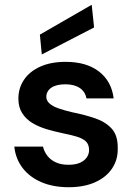

<svg xmlns="http://www.w3.org/2000/svg" viewBox="-20 -772 562 804"><path d="M268 12Q202 12 152.5 -9.5Q103 -31 74 -69.5Q45 -108 40 -158H160Q165 -137 178.5 -119.5Q192 -102 214 -92Q236 -82 267 -82Q296 -82 315 -90.5Q334 -99 343.5 -113Q353 -127 353 -143Q353 -167 340 -179.5Q327 -192 302.5 -199.5Q278 -207 243 -214Q209 -221 175.5 -231Q142 -241 115.5 -257Q89 -273 73 -298Q57 -323 57 -359Q57 -403 80.5 -438Q104 -473 148.5 -493Q193 -513 255 -513Q342 -513 394.5 -472.5Q447 -432 456 -360H342Q337 -388 314 -403.5Q291 -419 254 -419Q215 -419 194.5 -404.5Q174 -390 174 -366Q174 -351 187 -339Q200 -327 224 -318.5Q248 -310 282 -302Q337 -291 380 -276Q423 -261 448.5 -232.5Q474 -204 473 -150Q474 -103 449 -66Q424 -29 377.5 -8.5Q331 12 268 12ZM155 -544 147 -627 364 -752 374 -657Z"/></svg>

Font: DM Sans 17pt SemiBold
Style: Regular
Weight: 600
Version: Version 4.004;gftools[0.9.30]